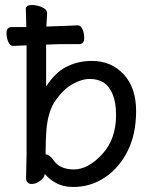

<svg xmlns="http://www.w3.org/2000/svg" viewBox="-20 -729 613 766"><path d="M33 -546H32Q20 -546 13 -562Q6 -578 6 -597Q6 -621 27 -621H85L83 -693Q83 -709 107 -709Q126 -709 146 -701Q168 -692 168 -675Q168 -675 165 -623L217 -625Q232 -625 289 -628H290Q302 -628 309 -612.5Q316 -597 316 -578Q316 -553 296 -553H218L164 -551V-384Q200 -439 242 -461Q290 -486 346 -486Q424 -486 473.5 -432.5Q523 -379 523 -286.5Q523 -194 489.5 -127Q456 -60 399 -21.5Q342 17 272 17Q231 17 200 -1Q175 -15 159 -35L158 -31Q155 -18 138.5 -6.5Q122 5 107 5Q84 5 84 -20L86 -110V-548ZM163 -113Q177 -113 194 -89Q219 -53 275 -53Q331 -53 387 -113Q443 -173 443 -269.5Q443 -366 393 -400Q370 -414 338 -414Q306 -414 269.5 -393.5Q233 -373 202 -329Q171 -285 165 -209Q162 -171 162 -113Q163 -113 163 -113Z"/></svg>

Font: Moon Stars Kai
Style: Bold
Weight: 700
Designer: GuiWonder
Version: Version 1.101